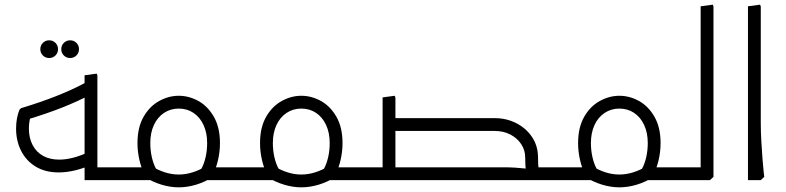

<svg xmlns="http://www.w3.org/2000/svg" viewBox="-20 -773 3375 824"><path d="M191 -524Q175 -524 164 -535Q153 -546 153 -562Q153 -578 164 -589Q175 -600 191 -600Q207 -600 218 -589Q229 -578 229 -562Q229 -546 218 -535Q207 -524 191 -524ZM281 -524Q265 -524 254 -535Q243 -546 243 -562Q243 -578 254 -589Q265 -600 281 -600Q297 -600 308 -589Q319 -578 319 -562Q319 -546 308 -535Q297 -524 281 -524Z M232 -33Q175 -33 134 -57.5Q93 -82 71 -125Q49 -168 49 -221Q49 -267 64 -303L71 -309Q154 -334 223.5 -361.5Q293 -389 350 -420L378 -372Q321 -341 249.5 -312.5Q178 -284 90 -258L111 -277Q109 -266 106.5 -252Q104 -238 104 -221Q104 -181 120 -150.5Q136 -120 165 -104Q194 -88 234 -88Q262 -88 293.5 -96Q325 -104 362 -121L380 -69Q340 -51 303 -42Q266 -33 232 -33ZM343 0V-55H484V0ZM343 0V-450L395 -457L398 -449V0ZM484 0V-55Q496 -55 500 -47.5Q504 -40 504 -28Q504 -16 500 -8Q496 0 484 0Z M602 -22Q587 -49 578.5 -85.5Q570 -122 570 -159Q570 -226 596 -271.5Q622 -317 663 -339.5Q704 -362 747 -362Q791 -362 831.5 -339.5Q872 -317 898 -271.5Q924 -226 924 -159Q924 -122 915.5 -85.5Q907 -49 892 -22L844 -48Q856 -70 862.5 -99Q869 -128 869 -159Q869 -203 853.5 -236.5Q838 -270 810.5 -288.5Q783 -307 747 -307Q712 -307 684 -288.5Q656 -270 640.5 -236.5Q625 -203 625 -159Q625 -128 631.5 -99Q638 -70 650 -48ZM484 0V-55H640V0ZM747 31Q711 31 673 19.5Q635 8 600 -14L630 -60Q658 -43 687.5 -33.5Q717 -24 747 -24Q777 -24 807 -33.5Q837 -43 864 -60L894 -14Q860 8 822 19.5Q784 31 747 31ZM853 0V-55H1010V0ZM484 0Q473 0 468.5 -8.5Q464 -17 464 -28Q464 -40 468.5 -47.5Q473 -55 484 -55ZM1010 0V-55Q1022 -55 1026 -47.5Q1030 -40 1030 -28Q1030 -16 1026 -8Q1022 0 1010 0Z M1128 -22Q1113 -49 1104.5 -85.5Q1096 -122 1096 -159Q1096 -226 1122 -271.5Q1148 -317 1189 -339.5Q1230 -362 1273 -362Q1317 -362 1357.5 -339.5Q1398 -317 1424 -271.5Q1450 -226 1450 -159Q1450 -122 1441.5 -85.5Q1433 -49 1418 -22L1370 -48Q1382 -70 1388.5 -99Q1395 -128 1395 -159Q1395 -203 1379.5 -236.5Q1364 -270 1336.5 -288.5Q1309 -307 1273 -307Q1238 -307 1210 -288.5Q1182 -270 1166.5 -236.5Q1151 -203 1151 -159Q1151 -128 1157.5 -99Q1164 -70 1176 -48ZM1010 0V-55H1166V0ZM1273 31Q1237 31 1199 19.5Q1161 8 1126 -14L1156 -60Q1184 -43 1213.5 -33.5Q1243 -24 1273 -24Q1303 -24 1333 -33.5Q1363 -43 1390 -60L1420 -14Q1386 8 1348 19.5Q1310 31 1273 31ZM1379 0V-55H1536V0ZM1010 0Q999 0 994.5 -8.5Q990 -17 990 -28Q990 -40 994.5 -47.5Q999 -55 1010 -55ZM1536 0V-55Q1548 -55 1552 -47.5Q1556 -40 1556 -28Q1556 -16 1552 -8Q1548 0 1536 0Z M2242 0V-55H2375V0ZM2375 0V-55Q2387 -55 2391 -47.5Q2395 -40 2395 -28Q2395 -16 2391 -8Q2387 0 2375 0ZM1622 0V-355L1674 -362L1677 -354V0ZM1536 0V-55H1695V0ZM1536 0Q1525 0 1520.5 -8.5Q1516 -17 1516 -28Q1516 -40 1520.5 -47.5Q1525 -55 1536 -55ZM1659 -211V-266H2040V-211ZM1659 0V-55H2040V0ZM2234 -97Q2234 -129 2216.5 -155Q2199 -181 2169.5 -196Q2140 -211 2103 -211H1967V-222L1973 -266H2103Q2154 -266 2196.5 -244Q2239 -222 2264 -184Q2289 -146 2289 -97ZM1868 0 1865 -6 1891 -55H2002V0ZM1891 0V-55H2142Q2167 -55 2191.5 -53.5Q2216 -52 2232 -50Q2248 -48 2248 -48V0ZM1946 -211 1943 -217 1969 -266H2080V-211ZM2243 0Q2241 -13 2237.5 -36Q2234 -59 2234 -97H2289Q2289 -64 2292 -45Q2295 -26 2297 -14L2282 0Z M2493 -22Q2478 -49 2469.5 -85.5Q2461 -122 2461 -159Q2461 -226 2487 -271.5Q2513 -317 2554 -339.5Q2595 -362 2638 -362Q2682 -362 2722.5 -339.5Q2763 -317 2789 -271.5Q2815 -226 2815 -159Q2815 -122 2806.5 -85.5Q2798 -49 2783 -22L2735 -48Q2747 -70 2753.5 -99Q2760 -128 2760 -159Q2760 -203 2744.5 -236.5Q2729 -270 2701.5 -288.5Q2674 -307 2638 -307Q2603 -307 2575 -288.5Q2547 -270 2531.5 -236.5Q2516 -203 2516 -159Q2516 -128 2522.5 -99Q2529 -70 2541 -48ZM2375 0V-55H2531V0ZM2638 31Q2602 31 2564 19.5Q2526 8 2491 -14L2521 -60Q2549 -43 2578.5 -33.5Q2608 -24 2638 -24Q2668 -24 2698 -33.5Q2728 -43 2755 -60L2785 -14Q2751 8 2713 19.5Q2675 31 2638 31ZM2744 0V-55H2901V0ZM2375 0Q2364 0 2359.5 -8.5Q2355 -17 2355 -28Q2355 -40 2359.5 -47.5Q2364 -55 2375 -55ZM2901 0V-55Q2913 -55 2917 -47.5Q2921 -40 2921 -28Q2921 -16 2917 -8Q2913 0 2901 0Z M2987 0V-746L3039 -753L3042 -745V-14L3027 0ZM2901 0V-55H3009V0ZM2901 0Q2890 0 2885.5 -8.5Q2881 -17 2881 -28Q2881 -40 2885.5 -47.5Q2890 -55 2901 -55Z M3190 0V-746L3242 -753L3245 -745V-247Q3245 -206 3247.5 -165Q3250 -124 3252.5 -89.5Q3255 -55 3257.5 -34.5Q3260 -14 3260 -14L3245 0Z"/></svg>

Font: Fustat Light
Style: Regular
Weight: 300
Designer: Mohamed Gaber, Khaled Hosny, Laura Garcia Mut
Foundry: Kief Type Foundry, Alif Type Foundry, Hard Type Foundry
Version: Version 1.007